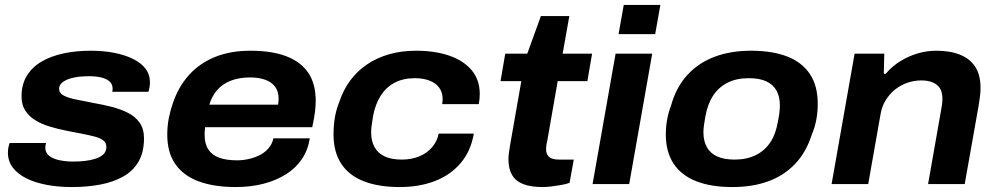

<svg xmlns="http://www.w3.org/2000/svg" viewBox="-20 -744 4028 776"><path d="M271 12Q215 12 168 3Q121 -6 86 -23.5Q51 -41 31.5 -67Q12 -93 12 -127Q12 -138 14 -148Q16 -158 19 -166H166Q165 -162 164 -157Q163 -152 163 -148Q163 -127 178.5 -114.5Q194 -102 220 -96.5Q246 -91 276 -91Q299 -91 322.5 -93.5Q346 -96 366 -102.5Q386 -109 398 -120.5Q410 -132 410 -150Q410 -167 397.5 -176.5Q385 -186 362.5 -192Q340 -198 311 -203.5Q282 -209 247 -216Q212 -223 179.5 -233Q147 -243 122 -258.5Q97 -274 82 -297.5Q67 -321 67 -354Q67 -402 88 -437Q109 -472 147 -494.5Q185 -517 236 -528Q287 -539 347 -539Q398 -539 441.5 -530.5Q485 -522 517.5 -506Q550 -490 568 -466.5Q586 -443 586 -411Q586 -400 584 -389.5Q582 -379 580 -373H434Q435 -378 435 -381.5Q435 -385 435 -387Q435 -404 422.5 -415Q410 -426 388.5 -431Q367 -436 339 -436Q321 -436 300.5 -434Q280 -432 261.5 -426Q243 -420 231 -410Q219 -400 219 -385Q219 -367 239 -357Q259 -347 292 -341Q325 -335 362 -327Q397 -321 432 -312Q467 -303 497 -288Q527 -273 544.5 -248Q562 -223 562 -185Q562 -129 540 -91Q518 -53 478 -30.5Q438 -8 385 2Q332 12 271 12Z M933 12Q845 12 783 -11Q721 -34 688.5 -81Q656 -128 656 -200Q656 -235 662.5 -267.5Q669 -300 679 -328Q701 -393 743.5 -440.5Q786 -488 848.5 -513.5Q911 -539 992 -539Q1079 -539 1137.5 -516.5Q1196 -494 1226 -449.5Q1256 -405 1256 -337Q1256 -320 1253.5 -295.5Q1251 -271 1242 -230H809Q808 -222 807.5 -214Q807 -206 807 -199Q807 -163 822 -140Q837 -117 866 -106.5Q895 -96 938 -96Q962 -96 986 -101.5Q1010 -107 1030.5 -117.5Q1051 -128 1065.5 -145Q1080 -162 1085 -185H1232Q1225 -138 1200.5 -101.5Q1176 -65 1136.5 -40Q1097 -15 1045.5 -1.5Q994 12 933 12ZM826 -321H1104Q1105 -328 1105.5 -334Q1106 -340 1106 -345Q1106 -375 1091.5 -394Q1077 -413 1051 -422Q1025 -431 991 -431Q948 -431 914.5 -418.5Q881 -406 859 -381.5Q837 -357 826 -321Z M1596 12Q1510 12 1450 -11.5Q1390 -35 1359 -82.5Q1328 -130 1328 -201Q1328 -237 1333.5 -269.5Q1339 -302 1351 -331Q1367 -380 1395 -418Q1423 -456 1462.5 -483Q1502 -510 1552 -524.5Q1602 -539 1662 -539Q1738 -539 1796 -519Q1854 -499 1886.5 -460Q1919 -421 1919 -364Q1919 -354 1918 -344Q1917 -334 1915 -323H1767Q1768 -328 1768.5 -333Q1769 -338 1769 -344Q1769 -370 1755.5 -389Q1742 -408 1716.5 -418Q1691 -428 1657 -428Q1609 -428 1574.5 -409.5Q1540 -391 1518.5 -357Q1497 -323 1488 -276Q1486 -261 1484 -249.5Q1482 -238 1481 -229Q1480 -220 1480 -209Q1480 -174 1494 -149Q1508 -124 1535.5 -111.5Q1563 -99 1604 -99Q1643 -99 1674.5 -112Q1706 -125 1726.5 -149Q1747 -173 1753 -204H1895Q1883 -133 1841.5 -84.5Q1800 -36 1737 -12Q1674 12 1596 12Z M2173 12Q2125 12 2094.5 0Q2064 -12 2049.5 -37Q2035 -62 2035 -99Q2035 -110 2036.5 -123.5Q2038 -137 2041 -154L2087 -416H2003L2022 -527H2111L2166 -679H2281L2254 -527H2373L2354 -416H2234L2191 -170Q2189 -164 2188 -155Q2187 -146 2187 -141Q2187 -121 2199 -110Q2211 -99 2240 -99H2299L2282 -5Q2269 0 2249 3.5Q2229 7 2209 9.5Q2189 12 2173 12Z M2480 -606 2501 -724H2649L2628 -606ZM2375 0 2468 -527H2616L2523 0Z M2940 12Q2854 12 2794 -11.5Q2734 -35 2702.5 -82.5Q2671 -130 2671 -201Q2671 -232 2676.5 -261.5Q2682 -291 2692 -317Q2713 -392 2758 -441Q2803 -490 2868 -514.5Q2933 -539 3015 -539Q3102 -539 3162 -515.5Q3222 -492 3253.5 -444.5Q3285 -397 3285 -325Q3285 -290 3279 -259Q3273 -228 3261 -200Q3238 -128 3193 -81Q3148 -34 3084.5 -11Q3021 12 2940 12ZM2949 -99Q2998 -99 3034.5 -117Q3071 -135 3093.5 -169Q3116 -203 3124 -253Q3128 -272 3129.5 -284Q3131 -296 3131.5 -304Q3132 -312 3132 -318Q3132 -354 3118 -378.5Q3104 -403 3076.5 -415.5Q3049 -428 3006 -428Q2957 -428 2921 -410Q2885 -392 2862.5 -358Q2840 -324 2831 -274Q2828 -256 2826 -243.5Q2824 -231 2823.5 -223.5Q2823 -216 2823 -209Q2823 -174 2837 -149Q2851 -124 2879 -111.5Q2907 -99 2949 -99Z M3341 0 3434 -527H3554L3552 -446H3560Q3586 -477 3620 -497.5Q3654 -518 3690.5 -528.5Q3727 -539 3764 -539Q3820 -539 3860 -523Q3900 -507 3921.5 -474Q3943 -441 3943 -389Q3943 -373 3941 -356.5Q3939 -340 3936 -321L3879 0H3731L3785 -307Q3787 -317 3788 -326.5Q3789 -336 3789 -344Q3789 -371 3779 -387Q3769 -403 3749.5 -411Q3730 -419 3704 -419Q3675 -419 3647.5 -409.5Q3620 -400 3598 -382.5Q3576 -365 3560 -339.5Q3544 -314 3539 -283L3489 0Z"/></svg>

Font: Archivo SemiExpanded
Style: Bold Italic
Weight: 700
Width: 6
Italic angle: -10°
Designer: Hector Gatti
Foundry: Omnibus-Type
Version: Version 2.001